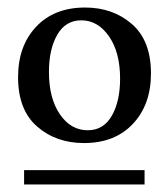

<svg xmlns="http://www.w3.org/2000/svg" viewBox="-20 -730 445 510"><path d="M364 -278V-240H44V-278ZM206 -710Q280 -710 330.5 -666Q381 -622 381 -535Q381 -452 333 -401Q285 -350 203 -350Q129 -350 78.5 -394Q28 -438 28 -525Q28 -608 76 -659Q124 -710 206 -710ZM213 -384Q255 -384 277 -422.5Q299 -461 299 -521Q299 -591 269.5 -633.5Q240 -676 196 -676Q154 -676 132 -637.5Q110 -599 110 -539Q110 -469 139 -426.5Q168 -384 213 -384Z"/></svg>

Font: Minipax
Style: Regular
Weight: 400
Designer: Raphaël Ronot, Igor Stepanchenko (Cyrillic)
Foundry: steppetype
Version: Version 1.002